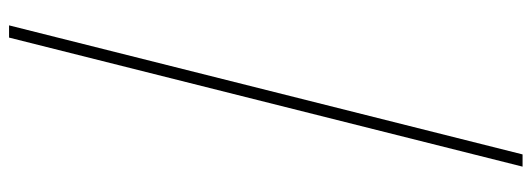

<svg xmlns="http://www.w3.org/2000/svg" viewBox="-395 -511 1174 424"><g transform="rotate(90 192.0 -299.0)"><path d="M348 -866H321L36 268H63Z"/></g></svg>

Font: Noto Sans Telugu UI Thin
Style: Regular
Weight: 100
Designer: Jelle Bosma - Monotype Design Team
Foundry: Monotype Imaging Inc.
Version: Version 2.005